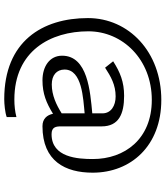

<svg xmlns="http://www.w3.org/2000/svg" viewBox="44 -692 800 929"><g transform="rotate(90 444.5 -227.0)"><path d="M67 -252C67 -31 180 153 459 153C483 153 525 149 546 141V94C519 101 490 104 461 104C225 104 131 -72 131 -254C131 -420 267 -561 463 -561C653 -561 749 -429 749 -276C749 -204 742 -76 629 -76C594 -76 591 -97 591 -122V-318C591 -402 530 -427 443 -427C376 -427 329 -408 276 -374L307 -335C350 -363 390 -386 446 -386C491 -386 528 -364 528 -322V-273C422 -263 249 -251 249 -127C249 -66 302 -32 368 -32C433 -32 478 -51 530 -83C536 -54 554 -32 590 -32C760 -32 815 -143 815 -275C815 -460 685 -607 463 -607C231 -607 67 -450 67 -252ZM316 -139C316 -224 457 -229 528 -236V-125C487 -99 440 -77 388 -77C344 -77 316 -100 316 -139Z"/></g></svg>

Font: KpMath
Style: Sans
Weight: 400
Version: Version 0.64